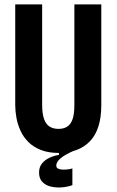

<svg xmlns="http://www.w3.org/2000/svg" viewBox="-20 -680 528 870"><path d="M308 159Q286 167 260 169Q234 171 210.5 165.5Q187 160 172 144.5Q157 129 157 102Q157 77 170.5 60.5Q184 44 205 34.5Q226 25 247 22V6L315 -2V3Q275 20 255 37Q235 54 235 70Q235 80 243 84Q251 88 263 88.5Q275 89 287.5 87.5Q300 86 308 83ZM246 13Q199 13 165 -0.5Q131 -14 108.5 -36.5Q86 -59 73 -87.5Q60 -116 54.5 -146Q49 -176 49 -204V-660H171V-204Q171 -165 179.5 -141Q188 -117 204.5 -106.5Q221 -96 245 -96Q269 -96 285 -106.5Q301 -117 309 -140.5Q317 -164 317 -204V-660H439V-204Q439 -94 388 -40.5Q337 13 246 13Z"/></svg>

Font: Bricolage Grotesque 36pt Condensed SemiBold
Style: Regular
Weight: 600
Width: 3
Designer: Mathieu Triay
Foundry: Atelier Triay
Version: Version 1.001;gftools[0.9.33.dev8+g029e19f]